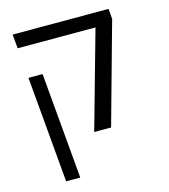

<svg xmlns="http://www.w3.org/2000/svg" viewBox="-113 -721 826 939"><g transform="rotate(-15 300.0 -251.5)"><path d="M439 -561.5H45L38.5 -632.5H524L528.5 -581L386 -69H300.5ZM58.5 -408H130L177 128.5H105.5Z"/></g></svg>

Font: JuliaMono Light
Style: Italic
Weight: 300
Italic angle: -9°
Monospace: yes
Designer: cormullion
Foundry: corm
Version: Version 0.054; ttfautohint (v1.8.4)